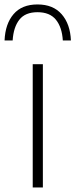

<svg xmlns="http://www.w3.org/2000/svg" viewBox="-54 -822 331 842"><path d="M89.5 0V-540.5H134V0ZM-34 -644.5Q-31 -717.5 5.5 -760Q42 -802.5 110.5 -802.5Q179 -802.5 216.5 -759.5Q254 -716.5 257 -644.5H221.5Q218 -702.5 191.2 -735.5Q164.5 -768.5 110.5 -768.5Q56.5 -768.5 30.8 -735.5Q5 -702.5 1.5 -644.5Z"/></svg>

Font: Encode Sans Semi Expanded ExtraLight
Style: Regular
Weight: 200
Width: 6
Designer: Multiple Designers
Foundry: Impallari Type
Version: Version 3.000; ttfautohint (v1.8.3) -l 8 -r 50 -G 200 -x 14 